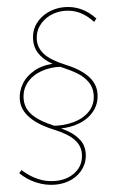

<svg xmlns="http://www.w3.org/2000/svg" viewBox="-60 -749 605 988"><g transform="rotate(-5 242.5 -255.0)"><path d="M5 123 18 108Q55 142 97.5 160.5Q140 179 186 179Q250 179 292.5 144Q335 109 335 50Q335 9 304 -23.5Q273 -56 202 -85Q146 -108 110.5 -134.5Q75 -161 58 -190.5Q41 -220 41 -253Q41 -295 63.5 -333.5Q86 -372 130.5 -397Q175 -422 238 -423L267 -404Q211 -407 164 -390Q117 -373 89 -338Q61 -303 61 -254Q61 -225 74.5 -200Q88 -175 117 -153Q146 -131 192 -111Q245 -87 277.5 -68Q310 -49 332.5 -20Q355 9 355 49Q355 92 332.5 126Q310 160 271.5 179Q233 198 185 198Q136 198 89 178.5Q42 159 5 123ZM422 -248Q422 -285 401.5 -313.5Q381 -342 350 -361Q319 -380 277 -398Q237 -414 206 -434.5Q175 -455 155.5 -484.5Q136 -514 136 -552Q136 -600 160.5 -635Q185 -670 225 -689Q265 -708 310 -708Q403 -708 470 -635L457 -619Q425 -654 389 -671.5Q353 -689 310 -689Q269 -689 233.5 -671.5Q198 -654 176.5 -623Q155 -592 155 -552Q155 -510 186 -476.5Q217 -443 287 -414Q341 -392 375 -367Q409 -342 425.5 -313.5Q442 -285 442 -252Q442 -200 413 -162.5Q384 -125 336 -106Q288 -87 232 -88L196 -105Q253 -100 305 -114Q357 -128 389.5 -162Q422 -196 422 -248Z"/></g></svg>

Font: Fixel Italic Variable 20240409 Display Thin
Style: Italic
Weight: 100
Italic angle: -10°
Designer: AlfaBravo + MacPaw
Foundry: Kyrylo Tkachov, Marchela Mozhyna, Serhii Makarenko, Maria Weinstein, Zakhar Kryvoshyya
Version: Version 1.211;Glyphs 3.2 (3225)